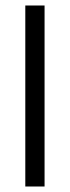

<svg xmlns="http://www.w3.org/2000/svg" viewBox="-20 -678 253 698"><path d="M142 -658V0H72V-658Z"/></svg>

Font: Noto Sans Oriya ExtCond
Style: Regular
Weight: 400
Width: 2
Designer: Amélie Bonet and Sol Matas
Foundry: Google LLC
Version: Version 2.006; ttfautohint (v1.8.4.7-5d5b)